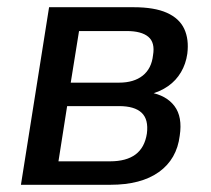

<svg xmlns="http://www.w3.org/2000/svg" viewBox="-20 -512 584 532"><path d="M38 0 116 -492H350Q408 -492 442.5 -476.5Q477 -461 490.5 -432Q504 -403 499 -363Q495 -335 481.5 -312Q468 -289 446 -273.5Q424 -258 393 -250L395 -256Q441 -248 463.5 -218Q486 -188 478 -136Q470 -71 420.5 -35.5Q371 0 286 0ZM142 -65H285Q330 -65 355.5 -84Q381 -103 387 -142Q392 -181 372.5 -199.5Q353 -218 310 -218H166ZM176 -283H310Q351 -283 375.5 -302.5Q400 -322 404 -359Q410 -394 391 -410Q372 -426 331 -426H199Z"/></svg>

Font: Nunito Sans 10pt SemiCondensed SemiBold
Style: Italic
Weight: 600
Width: 4
Italic angle: -9°
Designer: Vernon Adams
Foundry: Vernon Adams
Version: Version 3.101;gftools[0.9.27]